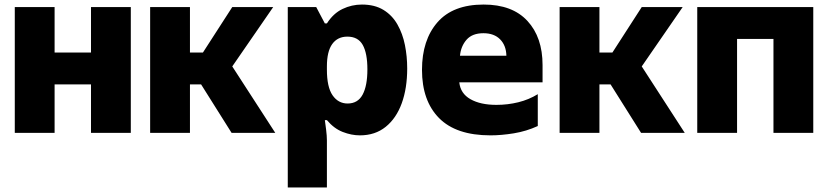

<svg xmlns="http://www.w3.org/2000/svg" viewBox="-20 -584 3640 844"><path d="M45 0V-553H220V-353H380V-553H555V0H380V-213H220V0Z M640 0V-553H815V-353H872L1001 -553H1181L1001 -292L1190 0H998L864 -213H815V0Z M1245 240V-553H1370L1408 -481H1417Q1445 -525 1485.5 -544.5Q1526 -564 1571 -564Q1627 -564 1665.5 -540.5Q1704 -517 1727 -476.5Q1750 -436 1760 -386Q1770 -336 1770 -283Q1770 -196 1746 -130Q1722 -64 1675.5 -26.5Q1629 11 1562 11Q1525 11 1486.5 -4Q1448 -19 1417 -56H1408Q1410 -43 1413.5 -14.5Q1417 14 1417 33V240ZM1508 -129Q1553 -129 1574 -168Q1595 -207 1595 -279Q1595 -350 1574.5 -386.5Q1554 -423 1507 -423Q1464 -423 1440.5 -390.5Q1417 -358 1417 -292V-278Q1417 -201 1442 -165Q1467 -129 1508 -129Z M2136 11Q1985 11 1910 -65Q1835 -141 1835 -277Q1835 -408 1903 -486Q1971 -564 2106 -564Q2232 -564 2298.5 -492Q2365 -420 2365 -298V-222H1999Q2004 -173 2048 -148Q2092 -123 2162 -123Q2212 -123 2258.5 -134.5Q2305 -146 2344 -170V-30Q2294 -7 2239 2Q2184 11 2136 11ZM2002 -339H2206Q2205 -384 2178.5 -411Q2152 -438 2105 -438Q2056 -438 2031 -409.5Q2006 -381 2002 -339Z M2440 0V-553H2615V-353H2672L2801 -553H2981L2801 -292L2990 0H2798L2664 -213H2615V0Z M3045 0V-553H3555V0H3380V-413H3220V0Z"/></svg>

Font: Noto Sans Mono Black
Style: Regular
Weight: 900
Designer: Monotype Design Team
Foundry: Monotype Imaging Inc.
Version: Version 2.014